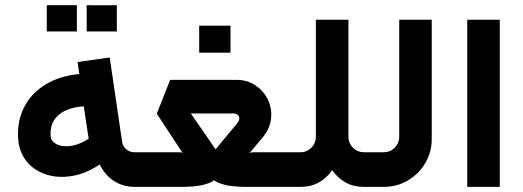

<svg xmlns="http://www.w3.org/2000/svg" viewBox="-20 -728 2036 748"><path d="M503.6 0H545.3V-134.9H502.8Q485.2 -135 471.6 -146.6Q458.1 -158.2 455.7 -175.8L407.4 -504.2L282.3 -486.4L288.8 -439.6Q213.3 -432.6 157.5 -398.9Q101.8 -365.1 73.8 -310Q45.8 -254.9 50.9 -186.4Q54.4 -135.8 83.5 -99.7Q112.7 -63.5 159.4 -48.4Q206.1 -33.2 260.9 -42.4Q315.6 -51.5 368.3 -87.3Q390.9 -43.1 426 -21.6Q461.1 -0.1 503.6 0ZM325.4 -187.4Q288.2 -163.5 254.3 -159.3Q220.4 -155.1 199.5 -166.7Q178.6 -178.2 177.3 -196.2Q174.5 -232.8 189.8 -258.2Q205.2 -283.7 235.4 -297.5Q265.5 -311.4 306.3 -313.7ZM279.5 -605.5Q279.5 -636.7 279.5 -657Q279.5 -677.4 279.5 -707.7Q251.9 -707.7 234.9 -707.7Q218 -707.7 199.5 -707.7Q185.2 -707.7 162.2 -707.7Q162.2 -677.4 162.2 -657Q162.2 -636.7 162.2 -605.5Q162.2 -605.5 183.8 -605.5Q205.4 -605.5 241.4 -605.5Q241.4 -605.5 279.5 -605.5ZM435.1 -605.5Q435.1 -636.7 435.1 -657Q435.1 -677.5 435.1 -707.8Q407.4 -707.4 390.5 -707.4Q373.5 -707.4 354.9 -707.4Q340.8 -707.8 317.7 -707.8Q317.7 -677.5 317.7 -657Q317.7 -636.7 317.7 -605.5Q317.7 -605.5 339.3 -605.5Q360.9 -605.5 396.9 -605.5Q396.9 -605.5 435.1 -605.5Z M889.8 -285.9Q900.4 -285.9 906.5 -280.4Q912.6 -274.9 912.3 -266.3Q911.9 -257.6 904.9 -248.7L819.9 -146.3L723.5 -285.9ZM545.4 0H686.7Q742.2 0 773.7 -8.4Q805.1 -16.8 814 -26.1Q822.2 -17.2 853.6 -8.6Q885 0 941 0H1099.9V-134.9H968.3Q964.7 -134.9 959.1 -133.9Q953.4 -133 951.4 -130.6L1005.1 -195Q1031.5 -227.2 1035.9 -265.8Q1040.3 -304.3 1024 -339Q1007.6 -373.7 975.3 -395.3Q943 -416.9 901.8 -416.9H642.9L590.8 -285.3L692.1 -131Q689.2 -134.9 679 -134.9H545.4Q526.8 -118.5 520 -93Q513.3 -67.4 520 -41.9Q526.8 -16.4 545.4 0ZM878 -522.9Q878 -554.8 878 -575.9Q878 -596.7 878 -627.9Q849.6 -627.9 831.8 -627.9Q814.1 -627.9 794.9 -627.9Q779.8 -627.9 756 -627.9Q756 -596.7 756 -575.9Q756 -554.8 756 -522.9Q756 -522.9 778.6 -522.9Q801.1 -522.9 838.4 -522.9Q838.4 -522.9 878 -522.9Z M1099.8 0H1151Q1191 0 1221.4 -16.9Q1251.9 -33.8 1274.2 -64.7Q1296.5 -33.8 1326.7 -16.9Q1357 0 1397.8 0H1424.5V-134.9H1397.8Q1381.1 -134.9 1367.3 -143Q1353.5 -151.1 1345.5 -164.9Q1337.4 -178.7 1337.4 -195.3V-651.1H1210.6V-195.3Q1210.6 -178.7 1202.5 -164.9Q1194.4 -151.1 1180.9 -143Q1167.3 -134.9 1151 -134.9H1099.8Q1081.2 -118.5 1074.4 -93Q1067.7 -67.4 1074.4 -41.9Q1081.2 -16.4 1099.8 0Z M1424.5 0H1475.7Q1526.5 0 1569.2 -25.2Q1612 -50.4 1637 -93.1Q1662 -135.9 1662 -186.3V-651.1H1535.3V-195.3Q1535.3 -178.7 1527.2 -164.9Q1519.1 -151.1 1505.5 -143Q1491.9 -134.9 1475.7 -134.9H1424.5Q1405.8 -118.5 1399.1 -93Q1392.3 -67.4 1399.1 -41.9Q1405.8 -16.4 1424.5 0Z M1800.3 0H1927V-651.1H1800.3Z"/></svg>

Font: Arad-VF Thin Dots1
Style: Regular
Weight: 100
Designer: Mohammad Darvishi
Version: Version 1.000;August 30, 2024;FontCreator 15.0.0.2992 64-bit